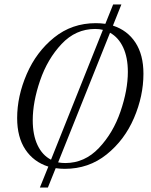

<svg xmlns="http://www.w3.org/2000/svg" viewBox="-20 -746 679 862"><path d="M624 -415Q624 -315 581.5 -216Q539 -117 458.5 -52.5Q378 12 271 12Q250 12 230 9L195 96H159L197 2Q131 -19 94 -74.5Q57 -130 57 -216Q57 -314 100 -413.5Q143 -513 223 -577.5Q303 -642 410 -642Q432 -642 453 -639L488 -726H525L487 -631Q552 -610 588 -555Q624 -500 624 -415ZM209 -29 442 -612Q427 -616 407 -616Q320 -616 256.5 -548.5Q193 -481 160 -384.5Q127 -288 127 -206Q127 -140 148.5 -94.5Q170 -49 209 -29ZM554 -423Q554 -488 533 -533Q512 -578 474 -599L241 -17Q256 -14 273 -14Q360 -14 424 -81.5Q488 -149 521 -245.5Q554 -342 554 -423Z"/></svg>

Font: Arapey
Style: Italic
Weight: 400
Italic angle: -12°
Designer: Eduardo Rodriguez Tunni
Foundry: Eduardo Rodriguez Tunni
Version: Version 3.000